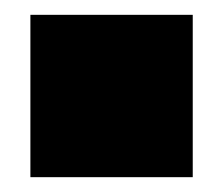

<svg xmlns="http://www.w3.org/2000/svg" viewBox="-20 -240 301 259"><path d="M21 -1V-220H240V-1Z"/></svg>

Font: OpenDyslexic
Style: Bold
Weight: 800
Designer: Abbie Gonzalez
Version: Version 0.920;hotconv 1.0.109;makeotfexe 2.5.65596